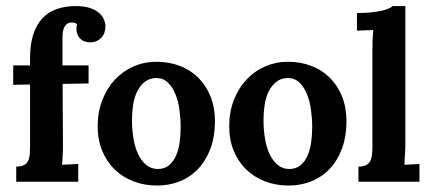

<svg xmlns="http://www.w3.org/2000/svg" viewBox="-20 -585 1389 618"><path d="M181.6 -314.9 182.6 -121.6Q182.6 -116.2 182.6 -108.4Q182.6 -100.6 182.1 -91.3Q181.6 -82 181.2 -72.8Q180.7 -63.5 179.7 -54.7L231.9 -57.1V0H32.2V-48.8Q47.9 -48.8 56.9 -53.5Q65.9 -58.1 70.3 -66.9Q74.7 -75.7 75.7 -87.9Q76.7 -100.1 76.7 -115.2V-313L22.5 -312V-374.5H76.7V-396.5Q76.7 -441.4 86.9 -473.6Q97.2 -505.9 116.5 -526.1Q135.7 -546.4 162.8 -555.9Q189.9 -565.4 223.6 -565.4Q250 -565.4 268.3 -559.6Q286.6 -553.7 297.9 -544.2Q309.1 -534.7 314.2 -522.9Q319.3 -511.2 319.3 -499.5Q319.3 -489.3 316.2 -480Q313 -470.7 306.6 -463.9Q300.3 -457 291.3 -452.9Q282.2 -448.7 270 -448.7Q249.5 -448.7 237.8 -460.9Q226.1 -473.1 226.1 -492.2Q226.1 -498.5 228 -506.8Q224.6 -510.7 219.5 -511.7Q214.4 -512.7 211.4 -512.7Q201.7 -512.7 195.8 -508.3Q189.9 -503.9 186.8 -497.3Q183.6 -490.7 182.4 -482.7Q181.2 -474.6 181.2 -466.3V-374.5H265.1V-316.4Z M481.9 -334Q460 -333 445.3 -321Q430.7 -309.1 421.4 -290.3Q412.1 -271.5 408.4 -247.3Q404.8 -223.1 404.8 -198.7Q404.8 -169.9 409.2 -141.6Q413.6 -113.3 423.6 -91.1Q433.6 -68.8 449.7 -54.9Q465.8 -41 488.3 -41Q510.7 -41.5 524.7 -53.5Q538.6 -65.4 546.9 -84.7Q555.2 -104 558.3 -127.7Q561.5 -151.4 561.5 -175.3Q561.5 -203.1 557.6 -231.4Q553.7 -259.8 544.4 -282.5Q535.2 -305.2 520 -319.6Q504.9 -334 481.9 -334ZM483.4 -386.2Q523.4 -386.2 557.9 -373.3Q592.3 -360.4 617.7 -335.4Q643.1 -310.5 657.5 -274.9Q671.9 -239.3 671.9 -194.3Q671.9 -147 658.2 -108.9Q644.5 -70.8 619.9 -43.7Q595.2 -16.6 560.8 -2.2Q526.4 12.2 485.4 12.2Q444.8 12.2 409.9 -1.2Q375 -14.6 349.4 -39.3Q323.7 -64 309.1 -99.4Q294.4 -134.8 294.4 -178.7Q294.4 -225.1 309.6 -263.4Q324.7 -301.8 350.3 -329.1Q376 -356.4 410.4 -371.3Q444.8 -386.2 483.4 -386.2Z M905.3 -334Q883.3 -333 868.7 -321Q854 -309.1 844.7 -290.3Q835.4 -271.5 831.8 -247.3Q828.1 -223.1 828.1 -198.7Q828.1 -169.9 832.5 -141.6Q836.9 -113.3 846.9 -91.1Q856.9 -68.8 873 -54.9Q889.2 -41 911.6 -41Q934.1 -41.5 948 -53.5Q961.9 -65.4 970.2 -84.7Q978.5 -104 981.7 -127.7Q984.9 -151.4 984.9 -175.3Q984.9 -203.1 981 -231.4Q977.1 -259.8 967.8 -282.5Q958.5 -305.2 943.4 -319.6Q928.2 -334 905.3 -334ZM906.7 -386.2Q946.8 -386.2 981.2 -373.3Q1015.6 -360.4 1041 -335.4Q1066.4 -310.5 1080.8 -274.9Q1095.2 -239.3 1095.2 -194.3Q1095.2 -147 1081.5 -108.9Q1067.9 -70.8 1043.2 -43.7Q1018.6 -16.6 984.1 -2.2Q949.7 12.2 908.7 12.2Q868.2 12.2 833.3 -1.2Q798.3 -14.6 772.7 -39.3Q747.1 -64 732.4 -99.4Q717.8 -134.8 717.8 -178.7Q717.8 -225.1 732.9 -263.4Q748 -301.8 773.7 -329.1Q799.3 -356.4 833.7 -371.3Q868.2 -386.2 906.7 -386.2Z M1284.7 -120.1Q1284.7 -114.7 1284.4 -107.2Q1284.2 -99.6 1283.7 -90.8Q1283.2 -82 1282.7 -72.8Q1282.2 -63.5 1281.7 -54.7L1330.1 -57.1V0H1133.8V-48.8Q1149.4 -48.8 1158.4 -53.5Q1167.5 -58.1 1171.9 -66.9Q1176.3 -75.7 1177.5 -87.9Q1178.7 -100.1 1178.7 -115.2V-422.9Q1178.7 -436.5 1179.2 -454.1Q1179.7 -471.7 1181.6 -488.3L1128.9 -486.3V-543Q1154.8 -543 1174.6 -545.2Q1194.3 -547.4 1208.5 -550.5Q1222.7 -553.7 1231.2 -557.6Q1239.7 -561.5 1244.1 -565.4H1284.7Z"/></svg>

Font: Parastoo Print
Style: Print-Bold
Weight: 700
Foundry: Saber Rastikerdar (saber.rastikerdar@gmail.com)
Version: Version 1.0.0-alpha3